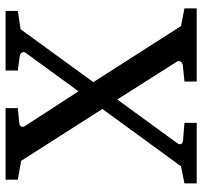

<svg xmlns="http://www.w3.org/2000/svg" viewBox="-38 -672 711 674"><g transform="rotate(-90 317.0 -335.5)"><path d="M367.2 0V-43L424.8 -48.8Q432.6 -49.8 437 -56.2Q441.4 -62.5 437 -69.8L304.2 -278.8L149.9 -66.9Q146 -61.5 147.9 -55.2Q149.9 -48.8 162.1 -47.9L222.2 -43V0H9.8V-43L69.8 -55.2L271 -331.1L88.9 -616.2L22.9 -627.9V-670.9H273.9V-627.9L223.1 -623Q210.9 -622.1 209 -615.5Q207 -608.9 210.9 -603L333 -415L467.8 -600.1Q473.1 -607.4 468.8 -613.8Q464.4 -620.1 457 -621.1L405.8 -627.9V-670.9H615.2V-627.9L550.8 -618.2L365.2 -362.8L562 -55.2L624 -43V0Z"/></g></svg>

Font: Tagmukay Beta
Style: Regular
Weight: 400
Designer: Peter Martin
Foundry: SIL International
Version: Version 2.000; dev 82b92eM